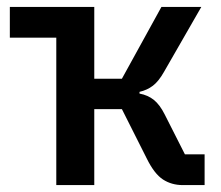

<svg xmlns="http://www.w3.org/2000/svg" viewBox="-20 -536 640 556"><path d="M143 0V-427H8.5V-516H253V-308H333L447.5 -516H563L455 -328Q439.5 -300.5 422.8 -287.8Q406 -275 384 -270V-265Q408.5 -260.5 425.8 -246.5Q443 -232.5 457 -204.5L515.5 -89H572.5V0H509.5Q477 0 452 -16.2Q427 -32.5 405.5 -76L333 -220H253V0Z"/></svg>

Font: Lilex Medium
Style: Regular
Weight: 500
Designer: Mike Abbink, Paul van der Laan, Pieter van Rosmalen, Mikhael Khrustik
Foundry: Mikhael Khrustik
Version: Version 1.100